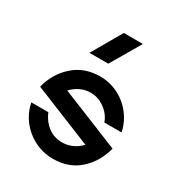

<svg xmlns="http://www.w3.org/2000/svg" viewBox="-136 -628 661 715"><g transform="rotate(30 194.5 -270.0)"><path d="M94 -143Q107 -111 133 -91Q159 -71 194 -71Q217 -71 238 -80.5Q259 -90 274 -107L20 -210Q36 -273 82 -314Q128 -355 196 -355Q227 -355 255.5 -344.5Q284 -334 307 -315Q330 -296 346 -270Q362 -244 368 -214H294Q283 -245 255 -265Q227 -285 195 -285Q172 -285 151 -275Q130 -265 115 -248L369 -145Q353 -82 308 -41.5Q263 -1 195 -1Q163 -1 134.5 -11.5Q106 -22 82.5 -41Q59 -60 43 -86Q27 -112 21 -143ZM190 -539H272L197 -411H116L190 -539Z"/></g></svg>

Font: Googee
Style: Regular
Weight: 400
Designer: Peter Wiegel
Foundry: CATFonts Peter Wiegel
Version: 1.000